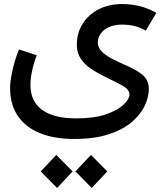

<svg xmlns="http://www.w3.org/2000/svg" viewBox="-20 -459 835 952"><path d="M347 230Q251 230 180 202Q109 174 69.5 117.5Q30 61 30 -23Q30 -52 40 -102Q50 -152 74 -214L162 -185Q146 -142 138.5 -104.5Q131 -67 131 -38Q131 44 189 86Q247 128 358 128Q448 128 506.5 107.5Q565 87 593.5 59Q622 31 622 10Q622 -16 585.5 -35.5Q549 -55 493 -82Q459 -99 429 -119.5Q399 -140 380 -168.5Q361 -197 361 -236Q361 -296 390 -341.5Q419 -387 469.5 -413Q520 -439 586 -439Q631 -439 674.5 -428Q718 -417 755 -395L703 -307Q652 -337 586 -337Q530 -337 497.5 -311Q465 -285 465 -248Q465 -223 484.5 -203.5Q504 -184 534 -168.5Q564 -153 596 -139Q655 -114 686.5 -88Q718 -62 718 -18Q718 22 697.5 65.5Q677 109 633 146.5Q589 184 518.5 207Q448 230 347 230ZM263 473 182 391 259 309 340 391ZM435 473 354 391 431 309 512 391Z"/></svg>

Font: Readex Pro
Style: Regular
Weight: 400
Designer: Bonnie Shaver-Troup, Thomas Jockin
Foundry: Lexend
Version: Version 1.204; ttfautohint (v1.8.4.7-5d5b)